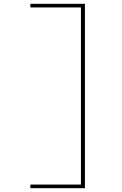

<svg xmlns="http://www.w3.org/2000/svg" viewBox="-20 -843 640 1006"><path d="M139 143V124H404V-804H139V-823H425V143Z"/></svg>

Font: Iosevka Thin Extended
Style: Regular
Weight: 100
Width: 7
Monospace: yes
Designer: Belleve Invis
Foundry: Belleve Invis
Version: Version 32.5.0; ttfautohint (v1.8.4)